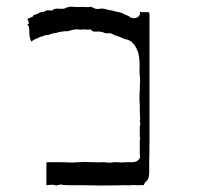

<svg xmlns="http://www.w3.org/2000/svg" viewBox="-20 -575 596 580"><path d="M254.9 -554.7Q260.7 -551.8 267.6 -548.8Q275.4 -546.9 282.2 -548.8Q292 -549.8 300.8 -546.9Q310.5 -543.9 320.3 -543Q327.1 -540 335 -539.1Q341.8 -538.1 349.6 -535.2Q353.5 -532.2 359.4 -530.3Q365.2 -528.3 370.1 -525.4Q377 -518.6 388.7 -520.5Q399.4 -522.5 402.3 -531.2Q403.3 -533.2 402.3 -536.1Q401.4 -539.1 404.3 -539.1Q409.2 -538.1 414.1 -538.1Q419.9 -538.1 424.8 -538.1Q429.7 -539.1 430.7 -536.1Q431.6 -533.2 431.6 -529.3Q431.6 -526.4 431.6 -524.4Q431.6 -521.5 431.6 -519.5Q431.6 -517.6 431.6 -516.6Q431.6 -515.6 431.6 -513.7Q431.6 -460.9 431.6 -408.2Q431.6 -354.5 431.6 -301.8Q431.6 -301.8 431.6 -301.8Q431.6 -300.8 431.6 -300.8Q431.6 -278.3 431.6 -255.9Q431.6 -233.4 431.6 -210.9Q431.6 -179.7 431.6 -149.4Q431.6 -119.1 430.7 -88.9Q430.7 -77.1 430.7 -65.4Q431.6 -53.7 429.7 -43Q428.7 -34.2 422.9 -28.3Q417 -23.4 414.1 -15.6Q408.2 -16.6 401.4 -15.6Q395.5 -15.6 389.6 -15.6Q382.8 -16.6 375 -15.6Q368.2 -14.6 360.4 -15.6Q321.3 -14.6 281.2 -14.6Q242.2 -15.6 203.1 -15.6Q194.3 -15.6 185.5 -15.6Q176.8 -15.6 168.9 -16.6Q163.1 -18.6 158.2 -16.6Q154.3 -15.6 149.4 -14.6Q142.6 -17.6 134.8 -16.6Q127 -16.6 120.1 -15.6Q120.1 -19.5 120.1 -23.4Q120.1 -27.3 120.1 -31.2Q120.1 -31.2 120.1 -31.2Q120.1 -31.2 120.1 -31.2Q120.1 -37.1 120.1 -43Q120.1 -47.9 120.1 -53.7Q120.1 -54.7 120.1 -55.7Q120.1 -56.6 120.1 -57.6Q120.1 -59.6 120.1 -60.5Q120.1 -62.5 120.1 -63.5Q120.1 -66.4 120.1 -69.3Q120.1 -71.3 120.1 -74.2Q121.1 -77.1 120.1 -81.1Q120.1 -85.9 125 -85Q142.6 -85 160.2 -85Q177.7 -85 194.3 -84Q206.1 -84 216.8 -85Q227.5 -85 238.3 -85.9Q251 -85 264.6 -85Q277.3 -84 291 -85Q297.9 -85 303.7 -84Q310.5 -83 317.4 -84Q325.2 -85.9 332 -85Q339.8 -85 347.7 -84Q355.5 -85 364.3 -85Q372.1 -85 379.9 -85Q387.7 -85 394.5 -88.9Q401.4 -93.8 403.3 -99.6Q402.3 -106.4 402.3 -113.3Q402.3 -119.1 402.3 -126Q402.3 -130.9 402.3 -134.8Q402.3 -139.6 402.3 -144.5Q402.3 -147.5 402.3 -151.4Q403.3 -154.3 403.3 -158.2Q401.4 -163.1 402.3 -168Q402.3 -172.9 402.3 -177.7Q401.4 -181.6 402.3 -185.5Q402.3 -188.5 402.3 -192.4Q402.3 -192.4 402.3 -193.4Q402.3 -193.4 402.3 -193.4Q402.3 -194.3 402.3 -194.3Q402.3 -194.3 402.3 -194.3Q402.3 -194.3 402.3 -194.3Q402.3 -195.3 402.3 -195.3Q402.3 -195.3 403.3 -195.3Q403.3 -196.3 403.3 -196.3Q404.3 -200.2 403.3 -205.1Q401.4 -209 403.3 -212.9Q403.3 -223.6 402.3 -235.4Q402.3 -247.1 402.3 -258.8Q401.4 -264.6 401.4 -269.5Q401.4 -274.4 401.4 -280.3Q401.4 -293 402.3 -305.7Q402.3 -318.4 403.3 -332Q403.3 -333 403.3 -334Q403.3 -335 403.3 -335.9Q401.4 -349.6 401.4 -364.3Q402.3 -377.9 401.4 -391.6Q400.4 -404.3 397.5 -416Q393.6 -427.7 386.7 -438.5Q382.8 -443.4 377.9 -448.2Q372.1 -453.1 365.2 -455.1Q356.4 -456.1 349.6 -460Q342.8 -463.9 335 -465.8Q327.1 -467.8 320.3 -471.7Q313.5 -475.6 304.7 -474.6Q299.8 -473.6 295.9 -475.6Q292 -477.5 287.1 -478.5Q279.3 -480.5 268.6 -479.5Q258.8 -478.5 253.9 -486.3Q249 -485.4 244.1 -485.4Q239.3 -485.4 234.4 -486.3Q228.5 -485.4 223.6 -485.4Q217.8 -486.3 212.9 -486.3Q205.1 -486.3 198.2 -484.4Q191.4 -482.4 183.6 -480.5Q175.8 -481.4 167 -479.5Q158.2 -478.5 149.4 -475.6Q143.6 -475.6 138.7 -473.6Q132.8 -472.7 127.9 -469.7Q122.1 -469.7 117.2 -468.8Q112.3 -466.8 107.4 -464.8Q103.5 -464.8 99.6 -462.9Q96.7 -460.9 92.8 -459Q87.9 -458 83 -455.1Q79.1 -453.1 75.2 -449.2Q72.3 -453.1 71.3 -458Q70.3 -462.9 69.3 -466.8Q68.4 -475.6 68.4 -485.4Q68.4 -494.1 62.5 -502Q63.5 -502.9 65.4 -502.9Q66.4 -503.9 67.4 -503.9Q67.4 -507.8 65.4 -510.7Q64.5 -514.6 62.5 -517.6Q65.4 -519.5 68.4 -520.5Q72.3 -521.5 75.2 -523.4Q79.1 -523.4 80.1 -527.3Q81.1 -530.3 85 -530.3Q91.8 -532.2 98.6 -536.1Q105.5 -540 113.3 -539.1Q118.2 -543.9 124 -543.9Q130.9 -543.9 136.7 -543Q144.5 -549.8 154.3 -548.8Q165 -547.9 173.8 -548.8Q184.6 -554.7 196.3 -554.7Q208 -553.7 218.8 -553.7Q227.5 -554.7 237.3 -553.7Q246.1 -552.7 254.9 -554.7Z"/></svg>

Font: YzWr
Style: Regular
Weight: 400
Version: Version 1.0